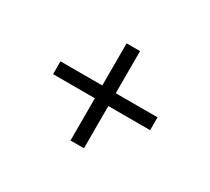

<svg xmlns="http://www.w3.org/2000/svg" viewBox="-97 -670 846 773"><g transform="rotate(30 326.5 -284.0)"><path d="M295.4 -58.6H357.9V-254.9H552.2V-314.5H357.9V-510.3H295.4V-314.5H101.1V-254.9H295.4Z"/></g></svg>

Font: Raveo Light
Style: Regular
Weight: 300
Designer: Jakub Foglar, Rasmus Andersson (Inter)
Foundry: Jakubfoglar.com
Version: Version 1.100;Glyphs 3.2.3 (3260)